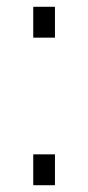

<svg xmlns="http://www.w3.org/2000/svg" viewBox="-20 -546 260 566"><path d="M78 -435V-526H142V-435ZM78 0V-91H142V0Z"/></svg>

Font: Archivo ExtraCondensed ExtraLight
Style: Regular
Weight: 250
Width: 2
Designer: Hector Gatti
Foundry: Omnibus-Type
Version: Version 2.001